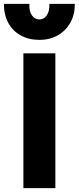

<svg xmlns="http://www.w3.org/2000/svg" viewBox="-39 -977 408 997"><path d="M82.5 0V-700H248.5V0ZM165.5 -770Q109.5 -770 67.8 -793.5Q26 -817 3.5 -859.2Q-19 -901.5 -18.5 -957H113.5Q111.5 -920 126.2 -898Q141 -876 165.5 -876Q189.5 -876 204.2 -898Q219 -920 217.5 -957H349.5Q350 -902.5 326.8 -860.2Q303.5 -818 262 -794Q220.5 -770 165.5 -770Z"/></svg>

Font: Geologica
Style: Bold
Weight: 700
Designer: Sindre Bremnes, Frode Helland
Foundry: Monokrom Skriftforlag AS
Version: Version 1.010; ttfautohint (v1.8.4.7-5d5b);gftools[0.9.28]